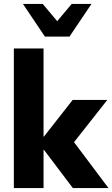

<svg xmlns="http://www.w3.org/2000/svg" viewBox="-20 -950 568 970"><path d="M50 0V-705H200V-260H202L347 -445H522L333 -205L335 -257L528 0H348L202 -193H200V0ZM207 -765 96 -930H196L269 -843L342 -930H442L331 -765Z"/></svg>

Font: Nunito Sans 12pt ExtraLight
Style: Weight 830 Width 84 Optical size 12.0 YTLC 445
Weight: 830
Width: 4
Designer: Vernon Adams
Foundry: Vernon Adams
Version: Version 3.101;gftools[0.9.27]